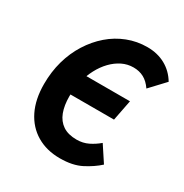

<svg xmlns="http://www.w3.org/2000/svg" viewBox="-158 -789 888 926"><g transform="rotate(30 286.0 -326.0)"><path d="M301.1 12Q227.1 12 171.9 -20.8Q116.7 -53.5 86.5 -114.5Q56.4 -175.5 56.4 -260.8Q56.4 -328.7 73.3 -389.1Q90.3 -449.5 121.9 -499.6Q153.5 -549.7 196.1 -586.6Q238.7 -623.5 290.7 -643.6Q342.7 -663.8 399.9 -663.8Q456.7 -663.8 500.7 -639.5Q544.7 -615.2 571.7 -570.1L494.9 -488.2Q474.3 -518.3 448.9 -531.9Q423.5 -545.5 391.3 -545.5Q358 -545.5 328.3 -531Q298.6 -516.4 273.7 -490.6Q248.7 -464.7 230.3 -429.8Q211.9 -394.9 201.8 -354.3Q191.8 -313.7 191.8 -270.1Q191.8 -219.6 205.6 -182.9Q219.5 -146.2 249.2 -126.2Q278.9 -106.3 326.1 -106.3Q361 -106.3 390 -120.5Q419 -134.7 443.6 -155.8L501.2 -68.2Q466.6 -36.7 419.1 -12.4Q371.6 12 301.1 12ZM133.5 -280.3 156.6 -395.3H457.1L434.6 -280.3Z"/></g></svg>

Font: Source Sans Variable
Style: Italic
Weight: 200
Italic angle: -11°
Designer: Paul D. Hunt
Foundry: Adobe Systems Incorporated
Version: Version 3.006;hotconv 1.0.111;makeotfexe 2.5.65597